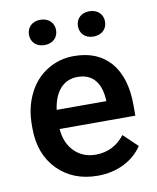

<svg xmlns="http://www.w3.org/2000/svg" viewBox="-83 -789 703 862"><g transform="rotate(-10 268.5 -358.0)"><path d="M98.1 -667C98.1 -634.3 121.1 -609.4 159.7 -609.4C198.2 -609.4 221.7 -634.3 221.7 -667C221.7 -699.7 198.2 -724.6 159.7 -724.6C121.1 -724.6 98.1 -699.7 98.1 -667ZM321.3 -666.5C321.3 -633.8 344.2 -608.9 382.8 -608.9C421.4 -608.9 444.8 -633.8 444.8 -666.5C444.8 -699.2 421.4 -724.1 382.8 -724.1C344.2 -724.1 321.3 -699.2 321.3 -666.5ZM293.5 9.8C381.3 9.8 454.6 -26.9 497.1 -89.8L433.1 -150.9C398.9 -106.9 354.5 -85 300.3 -85C261.7 -85 229.5 -97.7 204.1 -123C178.2 -148.4 163.6 -183.1 160.2 -226.6H505.4V-274.4C505.4 -358.4 485.8 -423.3 446.8 -469.2C407.2 -515.1 351.6 -538.1 279.8 -538.1C234.4 -538.1 193.4 -526.4 156.7 -503.4C120.1 -480.5 91.3 -448.2 71.3 -406.7C50.8 -365.2 40.5 -317.9 40.5 -265.1V-250.5C40.5 -171.9 64 -108.9 110.8 -61.5C157.2 -14.2 218.3 9.8 293.5 9.8ZM279.3 -442.9C345.2 -442.9 382.8 -401.9 388.2 -322.3V-313.5H162.1C173.3 -395 214.4 -442.9 279.3 -442.9Z"/></g></svg>

Font: Roboto Medium
Style: Regular
Weight: 500
Designer: Google
Version: Version 2.137; 2017